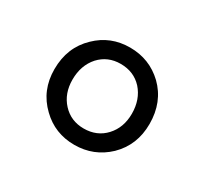

<svg xmlns="http://www.w3.org/2000/svg" viewBox="-73 -863 510 479"><g transform="rotate(30 182.0 -623.0)"><path d="M87 -521Q45 -561 45 -622Q45 -685 87 -725Q126 -763 182 -763Q238 -763 278 -725Q319 -685 319 -622Q319 -561 278 -521Q238 -483 182 -483Q126 -483 87 -521ZM244 -556Q268 -582 268 -622Q268 -663 244 -690Q220 -716 182 -716Q145 -716 121 -690Q97 -663 97 -622Q97 -582 121 -556Q145 -530 182 -530Q220 -530 244 -556Z"/></g></svg>

Font: Source Han Sans CN Normal
Style: Regular
Weight: 350
Designer: Ryoko NISHIZUKA 西塚涼子 (kana, bopomofo & ideographs); Paul D. Hunt (Latin, Greek & Cyrillic); Sandoll Communications 산돌커뮤니
Foundry: Adobe
Version: Version 2.004;hotconv 1.0.118;makeotfexe 2.5.65603